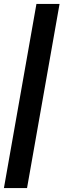

<svg xmlns="http://www.w3.org/2000/svg" viewBox="-39 -820 324 980"><path d="M147 -800H265L99 140H-19Z"/></svg>

Font: Niramit SemiBold
Style: Italic
Weight: 600
Italic angle: -10°
Designer: Katatrad Aksorn Co.,Ltd.
Foundry: Cadson Demak Co.,Ltd.
Version: Version 1.001; ttfautohint (v1.6)